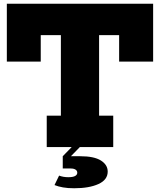

<svg xmlns="http://www.w3.org/2000/svg" viewBox="-20 -785 854 1025"><path d="M797.5 -765V-456H616V-597.5H509V-167.5H584.5V0H229.5V-167.5H305V-597.5H197.5V-456H16.5V-765ZM295.5 152.5Q306 156.5 318.5 158.8Q331 161 345 161Q368.5 161 380.5 154.8Q392.5 148.5 392.5 137Q392.5 126.5 383.2 120.5Q374 114.5 358 114.5H315V49H408Q482.5 49 518.8 72Q555 95 555 131Q555 175 505.5 197.5Q456 220 376 220Q342 220 316.5 215.5Q291 211 271 203ZM403 -41H446.5L358.5 49H315Z"/></svg>

Font: Hepta Slab ExtraLight ExtraBold
Style: Regular
Weight: 800
Version: Version 1.102